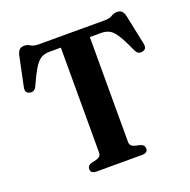

<svg xmlns="http://www.w3.org/2000/svg" viewBox="-127 -842 955 965"><g transform="rotate(-20 350.0 -359.0)"><path d="M175.5 -700H524.5Q553 -700 567 -709.2Q581 -718.5 597.5 -718.5Q614.5 -718.5 623.2 -710.2Q632 -702 637 -683L670.5 -522.5Q676.5 -492 651 -487.5Q627 -482 615.5 -506.5Q589.5 -564 571 -594.2Q552.5 -624.5 533.8 -635.5Q515 -646.5 488.5 -646.5H427.5V-85Q427.5 -63 452.5 -56L481 -49.5Q502.5 -43 502.5 -23.5Q502.5 0 471.5 0H228.5Q197.5 0 197.5 -23.5Q197.5 -43 219 -49.5L247.5 -56Q272.5 -63 272.5 -85V-646.5H211.5Q185 -646.5 166.2 -635.5Q147.5 -624.5 129 -594.2Q110.5 -564 84.5 -506.5Q73 -482 49 -487.5Q23.5 -492 29.5 -522.5L63 -683Q68 -702 76.8 -710.2Q85.5 -718.5 102.5 -718.5Q119 -718.5 133 -709.2Q147 -700 175.5 -700Z"/></g></svg>

Font: Fraunces 9pt SemiBold
Style: Regular
Weight: 600
Version: Version 1.000;[b76b70a41]